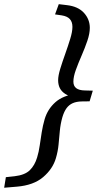

<svg xmlns="http://www.w3.org/2000/svg" viewBox="-88 -754 462 900"><path d="M347 -329 332 -279 294.5 -278.5Q270.5 -278 253.2 -270.5Q236 -263 224.2 -247.2Q212.5 -231.5 204.5 -205Q195.5 -173 192.5 -140.8Q189.5 -108.5 186.5 -76.5Q183.5 -44.5 174 -12.5Q159.5 37.5 114.5 76Q69.5 114.5 -9 121L-68.5 126L-60.5 76.5L-19 72Q28.5 66.5 51.8 43.8Q75 21 86 -16Q94 -42 98.2 -72Q102.5 -102 107.5 -133.5Q112.5 -165 121.5 -196Q135.5 -242.5 171.2 -274.5Q207 -306.5 270.5 -315L265 -296.5Q235 -302.5 217.5 -314Q200 -325.5 192.2 -341.5Q184.5 -357.5 184.5 -378Q184.5 -399 194.5 -431.8Q204.5 -464.5 217.8 -501.5Q231 -538.5 241.2 -572Q251.5 -605.5 251.5 -628Q251.5 -651.5 239.2 -664.8Q227 -678 201 -682L170 -686.5L187.5 -734.5L225 -730Q278 -724 305.5 -693.8Q333 -663.5 333 -623.5Q333 -596.5 321.5 -562.8Q310 -529 294.5 -493.5Q279 -458 267.5 -426.2Q256 -394.5 256 -371.5Q256 -351 269.2 -340.8Q282.5 -330.5 309.5 -330Z"/></svg>

Font: Newsreader 9pt
Style: Italic
Weight: 400
Italic angle: -17°
Designer: Hugues Gentile
Foundry: Production Type
Version: Version 1.003